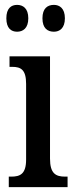

<svg xmlns="http://www.w3.org/2000/svg" viewBox="-20 -767 308 787"><path d="M201 -637C224 -637 246 -651 246 -692C246 -733 224 -747 201 -747C175 -747 154 -733 154 -692C154 -651 175 -637 201 -637ZM50 -637C74 -637 96 -651 96 -692C96 -733 74 -747 50 -747C26 -747 6 -733 6 -692C6 -651 26 -637 50 -637ZM16 0H257V-43H247C209 -43 185 -55 185 -117V-536H19V-493H30C66 -493 87 -481 87 -423V-113C87 -54 63 -43 26 -43H16Z"/></svg>

Font: Noto Serif Ethiopic ExtraCondensed Medium
Style: Regular
Weight: 500
Width: 2
Designer: Monotype Design Team
Foundry: Monotype Imaging Inc.
Version: Version 2.102